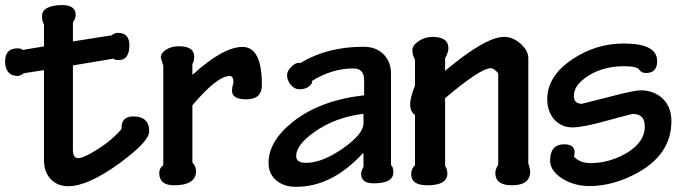

<svg xmlns="http://www.w3.org/2000/svg" viewBox="-97 -726 2686 755"><path d="M75.9 -631.3Q68.2 -640.5 68.2 -662.1Q68.2 -704.1 145.6 -706.2Q200.5 -706.2 200.5 -668.2Q200.5 -651.8 189.7 -638.5V-563.1L342.6 -587.2Q352.3 -596.9 366.2 -596.9Q411.8 -596.9 411.8 -548.2Q411.8 -489.7 369.7 -489.7Q353.3 -489.7 349.2 -495.4L189.7 -468.7V-137.9Q189.7 -104.1 210.3 -104.1Q231.3 -104.1 286.2 -138.5Q346.2 -176.9 381 -219Q378.5 -268.2 427.2 -268.2Q489.7 -268.2 489.7 -209.2Q489.7 -169.2 372.3 -83.6Q248.7 6.2 171.3 6.2Q127.7 6.2 101 -23.1Q75.9 -51.3 75.9 -96.9V-450.3L-4.1 -437.9Q-13.3 -428.7 -28.2 -427.2Q-76.9 -429.2 -76.9 -484.6Q-76.9 -535.9 -28.2 -535.9Q-13.8 -535.9 -7.2 -529.7L75.9 -543.6Z M545.1 -467.7 535.4 -499.5Q535.4 -517.4 555.9 -530.8Q577.4 -544.1 606.2 -544.1Q666.7 -544.1 666.7 -503.6Q666.7 -483.6 659.5 -474.9V-432.3H660.5Q780.5 -541.5 856.9 -541.5Q932.8 -541.5 932.8 -391.8Q932.8 -335.4 871.8 -335.4Q815.4 -335.4 815.4 -368.2Q815.4 -383.6 821 -400.5Q821 -427.2 806.7 -427.2Q756.9 -427.2 659.5 -311.8V-87.2Q673.8 -72.3 673.8 -52.8Q673.8 2.6 586.7 2.6Q529.2 2.6 529.2 -45.6Q529.2 -65.1 545.1 -76.4Z M1334.9 -411.3Q1334.9 -456.9 1292.3 -456.9Q1209.2 -456.9 1129.7 -407.7Q1132.8 -399 1120 -387.7Q1104.6 -374.9 1081.5 -374.9Q1060.5 -374.9 1045.6 -393.3Q1031.8 -410.8 1031.8 -430.3Q1031.8 -447.7 1049.2 -464.1Q1067.2 -482.1 1085.1 -478.5Q1188.2 -542.1 1333.3 -542.1Q1379.5 -542.1 1409.2 -514.4Q1440.5 -485.1 1440.5 -436.9V-76.4Q1449.7 -70.3 1449.7 -48.7Q1449.7 -5.1 1372.3 -5.1Q1323.1 -5.1 1323.1 -42.1Q1323.1 -53.8 1332.3 -69.7V-123.1H1329.7Q1208.2 8.7 1067.7 8.7Q1020.5 8.7 990.8 -15.4Q959 -41.5 959 -85.6Q959 -170.8 1054.4 -246.7Q1161.5 -331.8 1334.9 -351.3ZM1332.3 -278.5Q1222.6 -265.1 1141 -208.2Q1067.7 -156.9 1067.7 -112.3Q1067.7 -85.6 1106.2 -85.6Q1170.3 -85.6 1252.3 -143.1Q1332.3 -199.5 1332.3 -240.5Z M1653.3 -73.8Q1662.1 -61 1662.1 -43.6Q1662.1 2.6 1583.6 2.6Q1520 2.6 1520 -40.5Q1520 -62.6 1534.9 -76.4V-273.8Q1515.9 -286.2 1515.9 -315.9Q1515.9 -342.1 1534.9 -389.7V-491.3Q1524.6 -509.2 1524.6 -528.7Q1524.6 -548.2 1549.7 -564.6Q1574.4 -581 1603.6 -581Q1666.2 -581 1666.2 -536.4Q1666.2 -519.5 1653.3 -497.4V-447.7Q1812.8 -581 1885.1 -581Q1919.5 -581 1949.7 -554.4Q1980.5 -527.7 1980.5 -497.4V-84.1Q1987.7 -61 1987.7 -50.8Q1987.7 2.6 1915.4 2.6Q1850.8 2.6 1850.8 -46.2Q1850.8 -60.5 1862.1 -78.5V-433.8Q1862.1 -440.5 1850.8 -449.2Q1840 -457.9 1832.8 -457.9Q1792.8 -457.9 1653.3 -340Z M2356.4 -554.9Q2487.2 -554.9 2487.2 -485.6Q2487.2 -439 2443.1 -439Q2424.6 -439 2416.4 -452.3Q2407.7 -465.6 2356.4 -465.6Q2275.9 -465.6 2215.9 -427.7Q2159.5 -391.8 2159.5 -349.2Q2159.5 -317.9 2191.3 -317.9Q2192.8 -317.9 2294.9 -344.1Q2396.4 -370.8 2420.5 -370.8Q2473.3 -370.8 2507.2 -340Q2543.1 -306.7 2543.1 -249.2Q2543.1 -122.6 2414.9 -49.2Q2317.4 5.6 2221.5 5.6Q2161 5.6 2114.4 -23.6Q2066.2 -53.8 2066.2 -95.4Q2066.2 -158.5 2122.1 -158.5Q2162.6 -158.5 2162.6 -126.7Q2162.6 -116.4 2159.5 -110.8Q2182.1 -84.6 2225.6 -84.6Q2294.9 -84.6 2361.5 -121Q2438.5 -164.6 2438.5 -228.7Q2438.5 -277.9 2392.3 -277.9Q2385.6 -277.9 2288.7 -251.3Q2196.4 -225.1 2153.8 -225.1Q2109.7 -225.1 2081.5 -257.4Q2054.9 -288.7 2054.9 -335.9Q2054.9 -427.2 2154.9 -493.8Q2247.2 -554.9 2355.4 -554.9Z"/></svg>

Font: Myanmar Handwriting
Style: Regular
Weight: 400
Designer: Khon Soe Zaw Thu
Foundry: PaOh Unicode khonsoezawthu@gmail.com and @hotmail.com
Version: Version 1.30 November 9, 2016